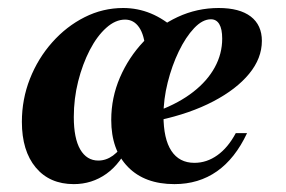

<svg xmlns="http://www.w3.org/2000/svg" viewBox="-20 -449 714 480"><path d="M164.5 11.3Q104 11.3 69.4 -30.2Q34.7 -71.8 34.7 -144.4Q34.7 -200.8 54.8 -252Q75 -303.2 110.5 -343.1Q146 -383.1 191.5 -406Q237.1 -429 287.9 -429Q324.2 -429 357.3 -415.3Q390.3 -401.6 420.2 -374.2L343.5 -324.2Q341.1 -361.3 327.8 -380.6Q314.5 -400 292.7 -400Q268.5 -400 245.6 -379.4Q222.6 -358.9 204.4 -323.8Q186.3 -288.7 175.4 -245.6Q164.5 -202.4 164.5 -156.5Q164.5 -103.2 180.6 -75.4Q196.8 -47.6 225.8 -47.6Q245.2 -47.6 262.5 -60.1Q279.8 -72.6 297.6 -100.8L306.5 -94.4Q282.3 -40.3 246 -14.5Q209.7 11.3 164.5 11.3ZM416.1 11.3Q341.9 11.3 300 -31.5Q258.1 -74.2 258.1 -149.2Q258.1 -204.8 279.8 -255.2Q301.6 -305.6 338.7 -344.8Q375.8 -383.9 424.2 -406.5Q472.6 -429 526.6 -429Q579 -429 606.9 -407.7Q634.7 -386.3 634.7 -346.8Q634.7 -303.2 602.8 -264.5Q571 -225.8 513.3 -195.6Q455.6 -165.3 377.4 -148.4V-172.6Q428.2 -191.9 463.3 -219.4Q498.4 -246.8 516.9 -280.6Q535.5 -314.5 535.5 -352.4Q535.5 -376.6 528.2 -388.7Q521 -400.8 507.3 -400.8Q486.3 -400.8 465.3 -378.6Q444.4 -356.5 427 -320.6Q409.7 -284.7 399.2 -242.7Q388.7 -200.8 388.7 -160.5Q388.7 -101.6 408.5 -71.8Q428.2 -41.9 466.1 -41.9Q496.8 -41.9 523.4 -60.9Q550 -79.8 569.4 -116.1H597.6Q567.7 -52.4 522.2 -20.6Q476.6 11.3 416.1 11.3Z"/></svg>

Font: Playfair 5pt SemiExpanded Light ExtraBold
Style: Italic
Weight: 800
Italic angle: -15.6°
Version: Version 2.001;gftools[0.9.30]